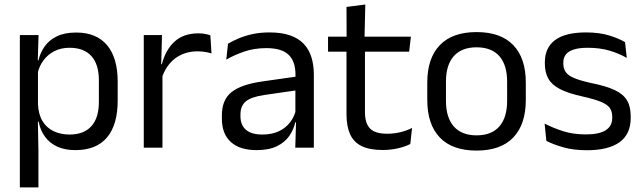

<svg xmlns="http://www.w3.org/2000/svg" viewBox="-20 -640 2786 832"><path d="M306.5 10.5Q261.5 10.5 228.5 -4.5Q195.5 -19.5 175 -47.5Q154.5 -75.5 147.5 -112.5H121L144.5 -188.5Q146.5 -144.5 164.2 -115.2Q182 -86 212.5 -71.5Q243 -57 281.5 -57Q343 -57 375.8 -93Q408.5 -129 408.5 -198.5V-292Q408.5 -361 376 -397Q343.5 -433 281.5 -433Q244.5 -433 216 -418.5Q187.5 -404 168.8 -379Q150 -354 143 -322L123 -378.5H146.5Q154.5 -412 173.8 -439.2Q193 -466.5 226.8 -482.8Q260.5 -499 310 -499Q398 -499 444 -444.2Q490 -389.5 490 -285.5V-204.5Q490 -99.5 443.8 -44.5Q397.5 10.5 306.5 10.5ZM66 172V-488H147L143.5 -370.5L144.5 -345.5V-140L144 -123.5L146.5 13.5V172Z M680 -298.5 661.5 -361 681.5 -362Q697.5 -424 736.5 -459.8Q775.5 -495.5 840 -495.5Q856 -495.5 868.8 -493Q881.5 -490.5 891.5 -487L896.5 -408.5Q884 -412.5 868.8 -415Q853.5 -417.5 835 -417.5Q780 -417.5 739.2 -387Q698.5 -356.5 680 -298.5ZM603 0V-488H682L678 -344L684 -338V0Z M1259.5 0 1263 -118.5 1260 -131V-286.5L1260.5 -315Q1260.5 -374.5 1230.2 -403Q1200 -431.5 1134.5 -431.5Q1082 -431.5 1038.2 -416.5Q994.5 -401.5 960.5 -381.5L968 -450.5Q987 -462 1013.2 -473.2Q1039.5 -484.5 1073.2 -492Q1107 -499.5 1147.5 -499.5Q1200 -499.5 1236.8 -486.8Q1273.5 -474 1296.2 -450Q1319 -426 1329.5 -392Q1340 -358 1340 -316V0ZM1091.5 10.5Q1019 10.5 980.2 -24.8Q941.5 -60 941.5 -125.5V-140Q941.5 -207.5 983.2 -240.8Q1025 -274 1116 -287L1270.5 -309L1275 -250L1126 -228.5Q1070 -220.5 1046 -201.2Q1022 -182 1022 -144.5V-136.5Q1022 -98 1045.8 -77.5Q1069.5 -57 1117 -57Q1159 -57 1189 -71.5Q1219 -86 1237.5 -110.5Q1256 -135 1262.5 -165L1275 -110H1259.5Q1252.5 -78 1233.2 -50.5Q1214 -23 1179.5 -6.2Q1145 10.5 1091.5 10.5Z M1638 10Q1581.5 10 1547 -7Q1512.5 -24 1497 -58.5Q1481.5 -93 1481.5 -144.5V-452.5H1561.5V-154Q1561.5 -106 1583.5 -83.2Q1605.5 -60.5 1657.5 -60.5Q1687 -60.5 1714.2 -67Q1741.5 -73.5 1765.5 -85.5L1758 -16Q1734.5 -4 1703 3Q1671.5 10 1638 10ZM1401.5 -416V-481H1760.5L1753 -416ZM1482 -473 1481.5 -610 1563 -620.5 1559.5 -473Z M2045 12.5Q1940 12.5 1885.8 -44.2Q1831.5 -101 1831.5 -207.5V-282Q1831.5 -388 1886 -444.5Q1940.5 -501 2045 -501Q2150 -501 2204.2 -444.5Q2258.5 -388 2258.5 -282V-207.5Q2258.5 -101 2204.2 -44.2Q2150 12.5 2045 12.5ZM2045 -53.5Q2110 -53.5 2143.8 -92Q2177.5 -130.5 2177.5 -203V-286.5Q2177.5 -358.5 2143.8 -396.8Q2110 -435 2045 -435Q1980.5 -435 1946.5 -396.8Q1912.5 -358.5 1912.5 -286.5V-203Q1912.5 -130.5 1946.5 -92Q1980.5 -53.5 2045 -53.5Z M2523.5 11Q2464.5 11 2420.5 -1.8Q2376.5 -14.5 2347.5 -29.5L2340 -104.5Q2376.5 -85.5 2420.2 -71.5Q2464 -57.5 2519.5 -57.5Q2576 -57.5 2604.5 -75.5Q2633 -93.5 2633 -129V-134.5Q2633 -157.5 2622.2 -172.5Q2611.5 -187.5 2583.5 -199Q2555.5 -210.5 2504 -222Q2442.5 -235.5 2407 -253.8Q2371.5 -272 2356.2 -299Q2341 -326 2341 -365V-369.5Q2341 -433.5 2385.5 -466.5Q2430 -499.5 2519.5 -499.5Q2577 -499.5 2619.2 -486.5Q2661.5 -473.5 2688.5 -457.5L2696 -389Q2663.5 -408 2621.5 -420.5Q2579.5 -433 2527 -433Q2489 -433 2465.5 -425.2Q2442 -417.5 2431.5 -403.2Q2421 -389 2421 -369V-365Q2421 -343 2431.5 -327.8Q2442 -312.5 2469.2 -301.2Q2496.5 -290 2545 -279.5Q2607.5 -267 2644.2 -249.5Q2681 -232 2697 -205.2Q2713 -178.5 2713 -136.5V-128Q2713 -59 2665 -24Q2617 11 2523.5 11Z"/></svg>

Font: Anek Odia
Style: Regular
Weight: 400
Designer: Yesha Goshar & Mahesh Sahu (Odia), Yesha Goshar (Latin)
Foundry: Ek Type
Version: Version 1.003